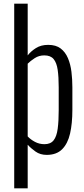

<svg xmlns="http://www.w3.org/2000/svg" viewBox="-20 -830 456 1040"><path d="M57 190V-810H130V-530Q147 -552 174.5 -569.5Q202 -587 241 -587Q283 -587 308.5 -567.5Q334 -548 348 -515Q362 -482 367 -441Q372 -400 372 -357V-235Q372 -161 359.5 -106.5Q347 -52 316.5 -21.5Q286 9 233 9Q198 9 172.5 -9Q147 -27 130 -46V190ZM221 -49Q254 -49 270.5 -70Q287 -91 292.5 -132.5Q298 -174 298 -233V-357Q298 -413 292.5 -451.5Q287 -490 270.5 -510Q254 -530 220 -530Q191 -530 168 -515Q145 -500 130 -485V-91Q146 -74 169.5 -61.5Q193 -49 221 -49Z"/></svg>

Font: Oswald Light
Style: Regular
Weight: 300
Designer: Vernon Adams
Foundry: Vernon Adams
Version: Version 4.103;gftools[0.9.33.dev8+g029e19f]